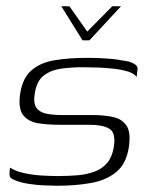

<svg xmlns="http://www.w3.org/2000/svg" viewBox="-20 -589 472 614"><path d="M176 -569H202L259 -488L339 -569H367L266 -460H244ZM163 5Q148 5 123 4Q98 3 72 -1Q46 -5 27 -13Q19 -16 15 -19.5Q11 -23 10.5 -31Q10 -39 12 -53Q30 -41 59 -35Q88 -29 117 -27.5Q146 -26 164 -26Q198 -26 228 -28.5Q258 -31 283 -40.5Q308 -50 323.5 -69Q339 -88 344 -119Q351 -165 329.5 -177.5Q308 -190 266 -190H169Q135 -190 104 -194.5Q73 -199 55.5 -219Q38 -239 44 -286Q51 -338 80 -363.5Q109 -389 155 -396.5Q201 -404 260 -404Q282 -404 312.5 -402.5Q343 -401 370 -396Q388 -394 399.5 -389.5Q411 -385 416.5 -379Q422 -373 419 -361L417 -343Q409 -354 390 -360Q371 -366 346 -369Q321 -372 294 -373Q267 -374 244 -374Q209 -374 176 -369.5Q143 -365 120 -347.5Q97 -330 91 -289Q86 -258 97 -243.5Q108 -229 130.5 -225Q153 -221 182 -221H278Q315 -221 343 -214.5Q371 -208 385 -186.5Q399 -165 392 -118Q384 -66 352.5 -39.5Q321 -13 272 -4Q223 5 163 5Z"/></svg>

Font: Genos Light
Style: Italic
Weight: 300
Italic angle: -8°
Designer: Robert E. Leuschke
Foundry: Robert E. Leuschke
Version: Version 1.010